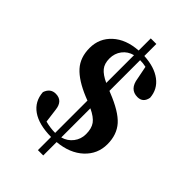

<svg xmlns="http://www.w3.org/2000/svg" viewBox="-282 -939 1170 1170"><g transform="rotate(45 303.5 -354.0)"><path d="M332 -276.4V-25.4Q374 -37.1 399.4 -70.3Q424.8 -103.5 424.8 -146.5Q424.8 -195.3 404.3 -223.6Q383.8 -252 332 -276.4ZM291 -454.1V-693.4Q249 -682.6 224.1 -649.9Q199.2 -617.2 199.2 -573.2Q199.2 -529.3 220.7 -502.9Q242.2 -476.6 291 -454.1ZM338.9 -433.6 350.6 -428.7Q466.8 -382.8 513.7 -330.1Q560.5 -277.3 560.5 -195.3Q560.5 -110.4 498.5 -52.7Q436.5 4.9 332 14.6V129.9H286.1V16.6Q179.7 15.6 121.1 -25.4Q62.5 -66.4 57.6 -141.6Q74.2 -190.4 120.1 -190.4Q180.7 -190.4 188.5 -121.1L200.2 -30.3Q244.1 -18.6 286.1 -18.6V-296.9L261.7 -306.6Q162.1 -347.7 115.2 -399.4Q68.4 -451.2 68.4 -533.2Q68.4 -616.2 128.4 -671.4Q188.5 -726.6 291 -733.4V-837.9H338.9V-734.4Q430.7 -729.5 484.9 -688.5Q539.1 -647.5 543.9 -579.1Q534.2 -527.3 486.3 -527.3Q418.9 -527.3 407.2 -608.4L390.6 -692.4Q365.2 -698.2 338.9 -698.2Z"/></g></svg>

Font: Bpmf Zihi Serif Heavy
Style: Heavy
Weight: 900
Foundry: But Ko
Version: Version 1.320